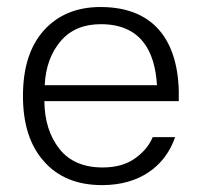

<svg xmlns="http://www.w3.org/2000/svg" viewBox="-20 -522 569 547"><path d="M489.3 -233.9C494.1 -392.6 429.2 -502 266.6 -502C199.2 -502 145.5 -480 105.5 -436C65.4 -391.6 45.4 -329.1 45.4 -248.5C45.4 -168.9 65.4 -106.4 105.5 -62C145 -17.1 200.2 5.4 271 5.4C376.5 5.4 449.7 -46.9 479 -131.3H415C405.3 -107.9 388.7 -87.9 364.7 -70.8C340.8 -53.7 310.1 -44.9 272.5 -44.9C218.3 -44.9 177.2 -62.5 149.4 -97.7C121.6 -132.8 106.9 -178.2 106.4 -233.9ZM107.4 -279.3C109.9 -330.6 125 -372.1 152.8 -404.8C180.2 -437 218.3 -453.1 267.1 -453.1C381.3 -453.1 421.4 -376.5 427.2 -279.3Z"/></svg>

Font: Estedad Light
Style: Regular
Weight: 300
Designer: Amin Abedi
Version: Version 7.3